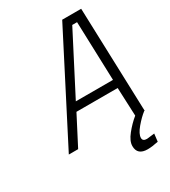

<svg xmlns="http://www.w3.org/2000/svg" viewBox="-213 -797 981 1105"><g transform="rotate(-30 277.5 -245.0)"><path d="M449 -636 462 -245H215L417 -636ZM89 0 188 -191H462L470 -3C445.3 17 422.2 40.5 400.5 67.5C378.8 94.5 368 119 368 141C368 181 390.7 201 436 201C455.3 201 479 198 507 192L513 141L462 147C443.3 147 434 139.7 434 125C434 107.7 444.7 86.3 466 61C487.3 35.7 508 15.3 528 0H531V-2L532 -3H531L508 -691H382L27 0Z"/></g></svg>

Font: RazerF5 Light
Style: Italic
Weight: 300
Foundry: Razer Inc.
Version: Version 2